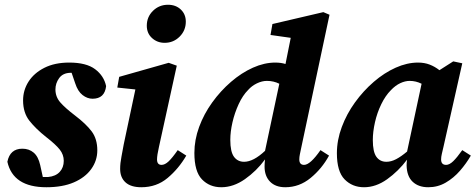

<svg xmlns="http://www.w3.org/2000/svg" viewBox="-20 -772 2001 807"><path d="M175 15Q35 15 11 -92Q22 -147 74 -147Q102 -147 121.5 -130.5Q141 -114 149 -78L160 -28Q165 -28 171 -28Q177 -28 182 -28Q214 -31 231 -49.5Q248 -68 248 -96Q248 -122 231 -143.5Q214 -165 174 -196Q131 -230 104 -264Q77 -298 77 -350Q77 -393 100 -429Q123 -465 166.5 -487Q210 -509 271 -509Q343 -509 380 -481Q417 -453 426 -410Q420 -357 369 -357Q347 -357 327 -372.5Q307 -388 296 -422L281 -466Q280 -466 278.5 -466Q277 -466 275 -466Q244 -465 228.5 -443.5Q213 -422 213 -396Q213 -365 233.5 -341.5Q254 -318 296 -286Q342 -251 365.5 -219.5Q389 -188 389 -140Q389 -97 363.5 -61.5Q338 -26 290.5 -5.5Q243 15 175 15Z M485 -62Q485 -86 490.5 -113.5Q496 -141 500 -165L549 -396L473 -404L481 -449L689 -508L723 -496L648 -154Q640 -119 640 -102Q640 -79 659 -79Q673 -79 688.5 -93.5Q704 -108 727 -141L763 -118Q731 -63 684.5 -24Q638 15 574 15Q530 15 507.5 -5.5Q485 -26 485 -62ZM672 -592Q641 -592 619 -612Q597 -632 597 -664Q597 -701 623 -726.5Q649 -752 686 -752Q719 -752 740 -732Q761 -712 761 -681Q761 -644 735 -618Q709 -592 672 -592Z M948 -184Q948 -134 963.5 -113Q979 -92 1006 -92Q1045 -92 1094 -138L1154 -420Q1130 -432 1102 -432Q1081 -432 1059.5 -421.5Q1038 -411 1023 -394Q1000 -371 983 -334Q966 -297 957 -257.5Q948 -218 948 -184ZM1179 15Q1138 15 1115 -8.5Q1092 -32 1092 -72Q1092 -80 1092.5 -87Q1093 -94 1094 -102Q1058 -53 1009.5 -19Q961 15 910 15Q861 15 829 -18Q797 -51 797 -129Q797 -184 817 -238.5Q837 -293 872 -341.5Q907 -390 951 -428Q995 -466 1043 -487.5Q1091 -509 1137 -509Q1161 -509 1180 -503L1202 -613L1117 -625L1125 -671L1339 -721L1365 -710L1247 -155Q1243 -136 1240.5 -124Q1238 -112 1238 -102Q1238 -79 1258 -79Q1284 -79 1327 -141L1363 -118Q1333 -63 1285.5 -24Q1238 15 1179 15Z M1547 -183Q1547 -134 1562 -113Q1577 -92 1604 -92Q1624 -92 1645 -103Q1666 -114 1691 -135L1752 -420Q1728 -432 1702 -432Q1683 -432 1662.5 -422.5Q1642 -413 1623 -393Q1600 -370 1582.5 -334Q1565 -298 1556 -258Q1547 -218 1547 -183ZM1780 15Q1739 15 1714.5 -8Q1690 -31 1689 -77Q1689 -84 1689.5 -89.5Q1690 -95 1691 -101Q1654 -52 1607 -18.5Q1560 15 1510 15Q1461 15 1428.5 -18Q1396 -51 1396 -128Q1396 -183 1416.5 -238Q1437 -293 1472 -341.5Q1507 -390 1551 -428Q1595 -466 1643 -487.5Q1691 -509 1737 -509Q1764 -509 1786 -500.5Q1808 -492 1827 -477L1885 -514L1923 -506L1844 -155Q1840 -138 1837 -125Q1834 -112 1834 -102Q1834 -79 1855 -79Q1869 -79 1885 -94.5Q1901 -110 1923 -141L1959 -118Q1940 -85 1913.5 -54.5Q1887 -24 1853.5 -4.5Q1820 15 1780 15Z"/></svg>

Font: Source Serif 4 SmText
Style: Bold Italic
Weight: 700
Italic angle: -12°
Designer: Frank Grießhammer
Foundry: Adobe
Version: Version 4.005;hotconv 1.1.0;makeotfexe 2.6.0